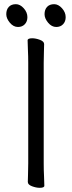

<svg xmlns="http://www.w3.org/2000/svg" viewBox="-20 -888 344 918"><path d="M249 -759Q227 -759 210 -779.5Q193 -800 193 -820Q193 -842 205 -855Q217 -868 239 -868Q259 -868 276.5 -848.5Q294 -829 294 -806Q294 -785 281.5 -772Q269 -759 249 -759ZM66 -759Q44 -759 27 -779.5Q10 -800 10 -820Q10 -842 22 -855Q34 -868 56 -868Q76 -868 93.5 -848.5Q111 -829 111 -806Q111 -785 98.5 -772Q86 -759 66 -759ZM115 -589Q115 -620 113.5 -649Q112 -678 112 -695Q112 -705 134 -705Q151 -705 171 -697.5Q191 -690 191 -677Q191 -665 190 -639.5Q189 -614 189 -588V-106Q189 -75 190.5 -46Q192 -17 192 0Q192 10 170 10Q153 10 133 2.5Q113 -5 113 -18Q113 -30 114 -55.5Q115 -81 115 -107Z"/></svg>

Font: Moon Stars Kai T
Style: Regular
Weight: 400
Designer: GuiWonder
Version: Version 1.101